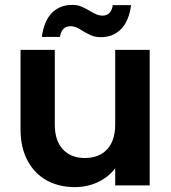

<svg xmlns="http://www.w3.org/2000/svg" viewBox="-20 -758 701 785"><path d="M592 -554V0H451V-70Q424 -34 380.5 -13.5Q337 7 286 7Q221 7 171 -20.5Q121 -48 92.5 -101.5Q64 -155 64 -229V-554H204V-249Q204 -183 237 -147.5Q270 -112 327 -112Q385 -112 418 -147.5Q451 -183 451 -249V-554ZM151 -607Q160 -673 192.5 -705.5Q225 -738 275 -738Q296 -738 312 -731.5Q328 -725 348 -713Q378 -694 398 -694Q435 -694 441 -737H516Q507 -671 474.5 -638.5Q442 -606 392 -606Q371 -606 355 -612.5Q339 -619 319 -631Q290 -651 269 -651Q232 -651 225 -607Z"/></svg>

Font: MSTAGE SemiBold
Style: Regular
Weight: 600
Designer: Ninad Kale (Devanagari), Jonny Pinhorn (Latin)
Foundry: Indian Type Foundry
Version: 4.004